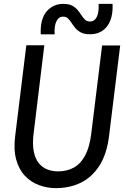

<svg xmlns="http://www.w3.org/2000/svg" viewBox="-20 -962 641 992"><path d="M269 10Q222.5 10 180.8 -5.8Q139 -21.5 108.2 -54.2Q77.5 -87 63.5 -138.2Q49.5 -189.5 58.5 -260L116 -728H209L153.5 -271.5Q147 -217 154.5 -179.5Q162 -142 180 -119.5Q198 -97 224 -86.8Q250 -76.5 280 -76.5Q325.5 -76.5 361 -96Q396.5 -115.5 419.8 -158.5Q443 -201.5 451.5 -271.5L507.5 -727H601L543.5 -260Q532 -166 493.8 -106.2Q455.5 -46.5 397.8 -18.2Q340 10 269 10ZM444.5 -785Q416 -785 398.2 -794.2Q380.5 -803.5 369.2 -817Q358 -830.5 349.5 -844Q341 -857.5 331.2 -866.8Q321.5 -876 306.5 -876Q283.5 -876 271.5 -851.8Q259.5 -827.5 262.5 -784.5H190.5Q187 -862 220.2 -902Q253.5 -942 307.5 -942Q335.5 -942 352.8 -932.8Q370 -923.5 381.2 -910Q392.5 -896.5 401 -883Q409.5 -869.5 419.5 -860.2Q429.5 -851 445 -851Q468.5 -851 480.2 -874.8Q492 -898.5 489.5 -942H561.5Q565 -868.5 533.8 -826.8Q502.5 -785 444.5 -785Z"/></svg>

Font: Spline Sans Mono
Style: Italic
Weight: 400
Italic angle: -4°
Monospace: yes
Designer: Eben Sorkin, Mirko Velimirovic
Foundry: Sorkin Type
Version: Version 1.004